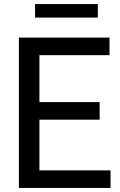

<svg xmlns="http://www.w3.org/2000/svg" viewBox="-20 -925 592 945"><path d="M73 0V-740H519V-653.5H174V-422.5H470.5V-336H174V-86.5H524V0ZM152.5 -838.5V-905H461.5V-838.5Z"/></svg>

Font: Encode Sans SmCnd Md
Style: Regular
Weight: 500
Width: 4
Designer: Multiple Designers
Foundry: Impallari Type
Version: Version 3.002; ttfautohint (v1.8.3) -l 8 -r 50 -G 200 -x 14 